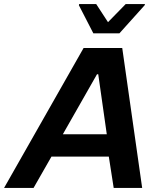

<svg xmlns="http://www.w3.org/2000/svg" viewBox="-55 -924 786 944"><path d="M-35 0 356 -688H546L644 0H504L480 -154H198L110 0ZM254 -264H470L428 -559H422ZM404 -760 333 -898 334 -904H418L476 -815L563 -904H658L656 -898L532 -760Z"/></svg>

Font: Saira SemiBold
Style: Italic
Weight: 600
Italic angle: -12°
Designer: Hector Gatti with collaboration of the Omnibus-Type team
Foundry: Omnibus-Type
Version: Version 1.100; ttfautohint (v1.8.3)